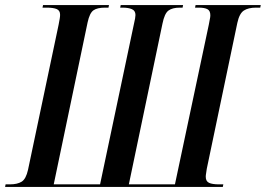

<svg xmlns="http://www.w3.org/2000/svg" viewBox="-41 -734 1044 754"><path d="M-21 0 -19 -10H-2Q27 -10 44 -20.5Q61 -31 69 -67L189 -636Q192 -652 193.5 -660.5Q195 -669 195 -676Q195 -693 181.5 -698.5Q168 -704 143 -704H126L128 -714H387L385 -704H371Q341 -704 326 -693.5Q311 -683 303 -646L170 -10H352L485 -640Q491 -665 491 -675Q491 -692 477 -698Q463 -704 441 -704H431L433 -714H678L676 -704H665Q636 -704 620.5 -692.5Q605 -681 597 -641L465 -10H646L779 -637Q781 -650 783 -658.5Q785 -667 785 -674Q785 -692 773.5 -698Q762 -704 740 -704H725L727 -714H983L981 -704H964Q934 -704 916.5 -692.5Q899 -681 891 -644L771 -71Q770 -62 768.5 -54Q767 -46 767 -40Q767 -22 780 -16Q793 -10 819 -10H836L834 0Z"/></svg>

Font: Noto Serif Display ExtraCondensed SemiBold
Style: Italic
Weight: 600
Width: 2
Italic angle: -12°
Designer: Monotype Design Team
Foundry: Monotype Imaging Inc.
Version: Version 2.009